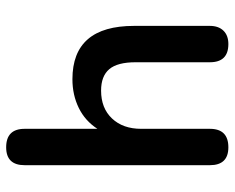

<svg xmlns="http://www.w3.org/2000/svg" viewBox="-89 -664 761 623"><g transform="rotate(-90 291.5 -352.5)"><path d="M125 8Q67 8 67 -52V-653Q67 -713 125 -713Q185 -713 185 -653V-417Q211 -457 253 -477.5Q295 -498 346 -498Q519 -498 519 -298V-52Q519 -24 503.5 -8Q488 8 460 8Q401 8 401 -52V-293Q401 -352 378.5 -378.5Q356 -405 309 -405Q252 -405 218.5 -369.5Q185 -334 185 -275V-52Q185 8 125 8Z"/></g></svg>

Font: Chiron GoRound TC M
Style: Regular
Weight: 500
Designer: Ryoko NISHIZUKA 西塚涼子 (kana, bopomofo & ideographs); Paul D. Hunt (Latin, Greek & Cyrillic); Sandoll Communications 산돌커뮤니
Foundry: Adobe
Version: Version 1.000;hotconv 1.1.1;makeotfexe 2.6.0